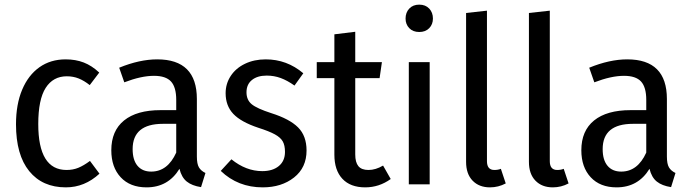

<svg xmlns="http://www.w3.org/2000/svg" viewBox="-20 -795 2977 828"><path d="M408 -482 367 -428Q343 -447 319.5 -456.5Q296 -466 268 -466Q209 -466 177 -416Q145 -366 145 -260Q145 -62 267 -62Q295 -62 318 -71.5Q341 -81 368 -101L409 -46Q345 13 264 13Q163 13 106 -57Q49 -127 49 -259Q49 -345 75.5 -408Q102 -471 150 -505Q198 -539 263 -539Q306 -539 341 -525.5Q376 -512 408 -482Z M866 -49 847 12Q808 6 785.5 -12Q763 -30 754 -67Q705 13 612 13Q541 13 500.5 -30.5Q460 -74 460 -147Q460 -231 515 -275.5Q570 -320 672 -320H740V-364Q740 -419 717.5 -443.5Q695 -468 644 -468Q589 -468 516 -440L494 -503Q582 -539 658 -539Q829 -539 829 -368V-120Q829 -88 838 -73Q847 -58 866 -49ZM740 -137V-261H683Q552 -261 552 -152Q552 -105 573 -80Q594 -55 632 -55Q703 -55 740 -137Z M1288 -479 1250 -426Q1219 -448 1190.5 -458.5Q1162 -469 1130 -469Q1090 -469 1066.5 -450Q1043 -431 1043 -397Q1043 -364 1065.5 -345.5Q1088 -327 1150 -307Q1229 -282 1265.5 -245.5Q1302 -209 1302 -146Q1302 -72 1248 -29.5Q1194 13 1113 13Q1006 13 932 -58L978 -108Q1041 -57 1111 -57Q1156 -57 1182.5 -79Q1209 -101 1209 -140Q1209 -168 1199.5 -185Q1190 -202 1165.5 -215.5Q1141 -229 1094 -244Q1019 -269 986 -304Q953 -339 953 -393Q953 -434 975 -467.5Q997 -501 1036.5 -520Q1076 -539 1126 -539Q1217 -539 1288 -479Z M1665 -23Q1615 13 1555 13Q1491 13 1456.5 -24Q1422 -61 1422 -128V-458H1346V-527H1422V-647L1512 -658V-527H1627L1617 -458H1512V-129Q1512 -95 1525.5 -78.5Q1539 -62 1569 -62Q1600 -62 1632 -81Z M1847 -715Q1847 -690 1831 -673.5Q1815 -657 1788 -657Q1761 -657 1745 -673.5Q1729 -690 1729 -715Q1729 -741 1745 -758Q1761 -775 1788 -775Q1815 -775 1831 -758Q1847 -741 1847 -715ZM1833 0H1743V-527H1833Z M1990 -97V-739L2080 -749V-100Q2080 -62 2112 -62Q2128 -62 2140 -67L2161 -4Q2129 13 2093 13Q2046 13 2018 -16Q1990 -45 1990 -97Z M2261 -97V-739L2351 -749V-100Q2351 -62 2383 -62Q2399 -62 2411 -67L2432 -4Q2400 13 2364 13Q2317 13 2289 -16Q2261 -45 2261 -97Z M2893 -49 2874 12Q2835 6 2812.5 -12Q2790 -30 2781 -67Q2732 13 2639 13Q2568 13 2527.5 -30.5Q2487 -74 2487 -147Q2487 -231 2542 -275.5Q2597 -320 2699 -320H2767V-364Q2767 -419 2744.5 -443.5Q2722 -468 2671 -468Q2616 -468 2543 -440L2521 -503Q2609 -539 2685 -539Q2856 -539 2856 -368V-120Q2856 -88 2865 -73Q2874 -58 2893 -49ZM2767 -137V-261H2710Q2579 -261 2579 -152Q2579 -105 2600 -80Q2621 -55 2659 -55Q2730 -55 2767 -137Z"/></svg>

Font: Fira Sans Condensed
Style: Regular
Weight: 400
Width: 3
Designer: bBox Type GmbH & Carrois Corporate GbR & Edenspiekermann AG
Foundry: bBox Type GmbH & Carrois Corporate GbR & Edenspiekermann AG
Version: Version 4.301